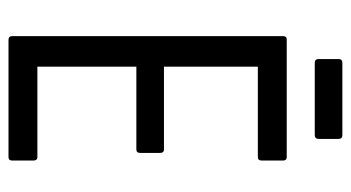

<svg xmlns="http://www.w3.org/2000/svg" viewBox="-207 -619 826 452"><g transform="rotate(90 206.0 -393.0)"><path d="M74 0Q65 0 65 -9V-646Q65 -655 73 -655H350Q358 -655 358 -646V-597Q358 -587 350 -587H137V-366H332Q340 -366 340 -357V-310Q340 -301 332 -301H137V-68H350Q358 -68 358 -58V-9Q358 0 350 0ZM128 -721Q119 -721 119 -730V-777Q119 -786 128 -786H298Q307 -786 307 -777V-730Q307 -721 298 -721Z"/></g></svg>

Font: Sofia Sans Condensed
Style: Regular
Weight: 400
Designer: Botio Nikoltchev, Ani Petrova
Foundry: lettersoup
Version: Version 4.100